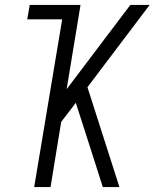

<svg xmlns="http://www.w3.org/2000/svg" viewBox="-20 -755 640 775"><path d="M118 0 231 -677H90L100 -735H305L249 -395L506 -735H584L333 -403L462 0H395L324 -222L286 -340L227 -263L184 0Z"/></svg>

Font: Iosevka SS04 Lt Ex Obl
Style: Regular
Weight: 300
Width: 7
Italic angle: -9°
Monospace: yes
Designer: Belleve Invis
Foundry: Belleve Invis
Version: Version 19.0.0; ttfautohint (v1.8.4)